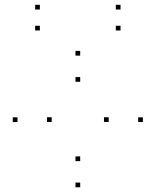

<svg xmlns="http://www.w3.org/2000/svg" viewBox="-20 -772 660 814"><path d="M320 -536.2V-556.2H300V-536.2ZM54.2 -254.6V-274.6H34.2V-254.6ZM320 22V2H300V22ZM585.8 -254.6V-274.6H565.8V-254.6ZM320 -88.9V-108.9H300V-88.9ZM199.2 -255V-275H179.2V-255ZM320 -425.2V-445.2H300V-425.2ZM440.8 -255V-275H420.8V-255ZM149 -731.6V-751.6H129V-731.6ZM149 -642.8V-662.8H129V-642.8ZM491 -642.8V-662.8H471V-642.8ZM491 -731.6V-751.6H471V-731.6Z"/></svg>

Font: Monaspace Neon Dots Var
Style: Regular
Weight: 400
Designer: Riley Cran and the Lettermatic Team
Version: Version 1.100 (Monaspace Neon Dots)